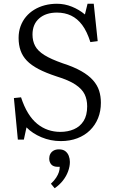

<svg xmlns="http://www.w3.org/2000/svg" viewBox="-20 -737 612 1022"><path d="M304 14Q249 14 200.5 -6.5Q152 -27 121 -59L107 6H75L54 -215L92 -219Q108 -170 129.5 -135Q151 -100 178 -78Q205 -56 236 -45.5Q267 -35 301 -35Q341 -35 373.5 -49Q406 -63 425 -93Q444 -123 444 -171Q444 -207 430.5 -235Q417 -263 382 -286.5Q347 -310 282 -330Q224 -349 185 -369.5Q146 -390 123 -414Q100 -438 89.5 -468Q79 -498 79 -535Q79 -569 89.5 -597.5Q100 -626 118.5 -648Q137 -670 162.5 -685.5Q188 -701 218.5 -709Q249 -717 283 -717Q324 -717 362.5 -701.5Q401 -686 432 -660L446 -717H479L500 -518L461 -513Q443 -570 417.5 -604Q392 -638 358.5 -654Q325 -670 283 -670Q224 -670 188.5 -639Q153 -608 153 -553Q153 -519 167 -492.5Q181 -466 216 -444Q251 -422 314 -400Q373 -381 412.5 -358.5Q452 -336 475 -310Q498 -284 507.5 -254.5Q517 -225 517 -190Q517 -145 502 -108Q487 -71 459 -43.5Q431 -16 391.5 -1Q352 14 304 14ZM271 265 251 241Q269 224 279 208.5Q289 193 293.5 179Q298 165 298 151H288Q264 151 253 138.5Q242 126 242 107Q242 93 248 82Q254 71 265.5 64.5Q277 58 294 58Q315 58 327.5 67.5Q340 77 346 92.5Q352 108 352 125Q352 149 342.5 175Q333 201 315 224Q297 247 271 265Z"/></svg>

Font: Literata 18pt Light
Style: Regular
Weight: 300
Designer: Latin by Veronika Burian and Jose Scaglione. Greek by Irene Vlachou. Cyrillic by Vera Evstafieva.
Foundry: TypeTogether
Version: Version 3.103;gftools[0.9.29]